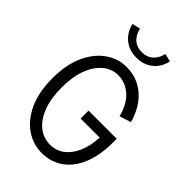

<svg xmlns="http://www.w3.org/2000/svg" viewBox="-273 -1032 1146 1146"><g transform="rotate(45 300.0 -459.0)"><path d="M311 11Q238 11 176.5 -31Q115 -73 78 -153.5Q41 -234 41 -350Q41 -466 78 -546.5Q115 -627 175.5 -669Q236 -711 306 -711Q398 -711 464 -654Q530 -597 558 -496L485 -473Q465 -554 416.5 -597.5Q368 -641 306 -641Q254 -641 211.5 -606.5Q169 -572 144 -507Q119 -442 119 -350Q119 -258 144 -193Q169 -128 212.5 -93.5Q256 -59 311 -59Q363 -59 402 -89Q441 -119 464.5 -173Q488 -227 491 -299H330V-366H568V-335Q568 -226 536 -148.5Q504 -71 446 -30Q388 11 311 11ZM309 -791Q248 -791 206 -824.5Q164 -858 150 -917L201 -929Q224 -837 309 -837Q350 -837 377.5 -861Q405 -885 416 -929L466 -917Q453 -858 411 -824.5Q369 -791 309 -791Z"/></g></svg>

Font: Red Hat Mono
Style: Regular
Weight: 400
Designer: Pentagram, MCKL
Foundry: Pentagram, MCKL
Version: Version 1.023